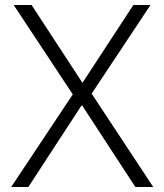

<svg xmlns="http://www.w3.org/2000/svg" viewBox="-20 -753 661 773"><path d="M308 -328 94 0H25L273 -373L35 -733H107L311 -421H313L517 -733H586L349 -376L597 0H525L311 -328Z"/></svg>

Font: IBM Plex Sans JP Light
Style: Regular
Weight: 300
Designer: Mike Abbink; Paul van der Laan; Pieter van Rosmalen; Wujin Sim; Yejin Wi; Jinhee Kim; Boomi Park; Yona Kim; Kichan Ma
Foundry: Sandoll Inc.
Version: Version 1.002